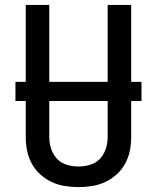

<svg xmlns="http://www.w3.org/2000/svg" viewBox="-20 -755 640 783"><path d="M300 8Q272 8 244 3.5Q216 -1 190.5 -13Q165 -25 144 -44Q123 -63 109.5 -88Q96 -113 90.5 -140.5Q85 -168 85 -196V-735H181V-196Q181 -180 184 -164.5Q187 -149 194 -134.5Q201 -120 212 -108Q223 -96 237.5 -89Q252 -82 268 -79Q284 -76 300 -76Q316 -76 332 -79Q348 -82 362.5 -89Q377 -96 388 -108Q399 -120 406 -134.5Q413 -149 416 -164.5Q419 -180 419 -196V-735H515V-196Q515 -168 509.5 -140.5Q504 -113 490.5 -88Q477 -63 456 -44Q435 -25 409.5 -13Q384 -1 356 3.5Q328 8 300 8ZM43 -343V-421H557V-343Z"/></svg>

Font: Iosevka Custom Medium Extended
Style: Regular
Weight: 500
Width: 7
Monospace: yes
Designer: Belleve Invis
Foundry: Belleve Invis
Version: Version 11.2.4; ttfautohint (v1.8.4)